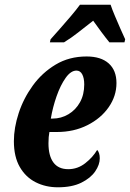

<svg xmlns="http://www.w3.org/2000/svg" viewBox="-20 -786 552 816"><path d="M226 10Q174 10 131.5 -11.5Q89 -33 64 -76.5Q39 -120 39 -186Q39 -243 59.5 -305.5Q80 -368 119.5 -422.5Q159 -477 216.5 -511.5Q274 -546 348 -546Q409 -546 442 -516.5Q475 -487 475 -433Q475 -378 442 -330.5Q409 -283 351.5 -254Q294 -225 222 -225H190Q188 -215 187 -203.5Q186 -192 186 -177Q186 -124 207 -95.5Q228 -67 270 -67Q310 -67 342.5 -92.5Q375 -118 393 -149Q404 -137 404 -113Q404 -86 384.5 -57.5Q365 -29 325.5 -9.5Q286 10 226 10ZM203 -282Q240 -282 271 -300.5Q302 -319 320 -351.5Q338 -384 338 -427Q338 -454 329.5 -470Q321 -486 305 -486Q281 -486 259 -455Q237 -424 220.5 -377Q204 -330 196 -282ZM195 -619Q212 -638 234.5 -663.5Q257 -689 280 -716Q303 -743 320 -766H450Q457 -745 468.5 -718Q480 -691 491.5 -664.5Q503 -638 512 -619L509 -606H445Q431 -623 410.5 -650.5Q390 -678 376 -698Q340 -670 311.5 -647.5Q283 -625 252 -606H192Z"/></svg>

Font: Noto Serif ExtraCondensed ExtraBold
Style: Italic
Weight: 800
Width: 2
Italic angle: -12°
Designer: Monotype Design Team
Foundry: Monotype Imaging Inc.
Version: Version 2.013